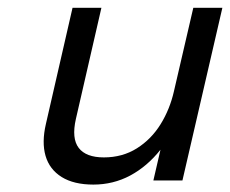

<svg xmlns="http://www.w3.org/2000/svg" viewBox="-20 -470 599 500"><path d="M99.6 -147.5 168.9 -449.7H244.1L177.7 -160.6Q166 -109.4 185.1 -84.7Q204.1 -60.1 250.5 -60.1Q298.8 -60.1 336.4 -83.7Q374 -107.4 398.2 -146.5Q422.4 -185.5 433.1 -232.9L483.4 -449.7H559.1L455.1 0H379.4L397.9 -80.1Q363.3 -36.6 319.1 -12.9Q274.9 10.7 223.1 10.7Q172.4 10.7 140.6 -9Q108.9 -28.8 98.6 -64.2Q88.4 -99.6 99.6 -147.5Z"/></svg>

Font: Glacial Indifference
Style: Italic
Weight: 400
Designer: Alfredo Marco Pradil
Foundry: Alfredo Marco Pradil
Version: Version 1.312